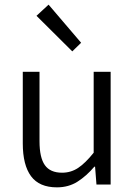

<svg xmlns="http://www.w3.org/2000/svg" viewBox="-20 -794 580 826"><path d="M225 12Q149 12 113.5 -36Q78 -84 78 -177V-485H150V-186Q150 -116 173 -83.5Q196 -51 247 -51Q285 -51 316 -71.5Q347 -92 383 -137V-485H456V0H395L389 -77H386Q352 -37 313.5 -12.5Q275 12 225 12ZM291 -573 137 -726 189 -774 329 -610Z"/></svg>

Font: Assistant
Style: Regular
Weight: 400
Designer: Hebrew By Ben Nathan, Latin by Paul Hunt
Version: Version 3.000